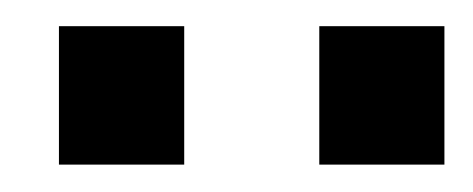

<svg xmlns="http://www.w3.org/2000/svg" viewBox="-20 -646 352 143"><path d="M311 -523.4H217.8V-626.5H311ZM117.2 -523.4H23.9V-626.5H117.2Z"/></svg>

Font: Keraleeyam
Style: Regular
Weight: 400
Designer: Hussain K. H.
Foundry: Swathanthra Malayalam Computing(SMC) http://smc.org.in
Version: Version 3.0.0+20221109